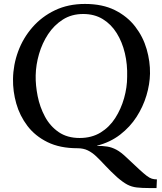

<svg xmlns="http://www.w3.org/2000/svg" viewBox="-20 -736 820 974"><path d="M411 -716Q500 -716 563 -684.5Q626 -653 666 -601Q706 -549 724 -486.5Q742 -424 741 -363Q740 -309 723 -252Q706 -195 673 -143.5Q640 -92 589.5 -53Q539 -14 472 3V4Q501 4 524 7.5Q547 11 570.5 23.5Q594 36 623 64Q662 101 686 123Q710 145 724.5 156Q739 167 750.5 170.5Q762 174 776 174L774 218H739Q700 218 674 215Q648 212 626 200.5Q604 189 574 163Q539 131 514 104Q489 77 468.5 57.5Q448 38 425.5 27Q403 16 373 16Q284 16 221 -15Q158 -46 119 -97.5Q80 -149 62.5 -211Q45 -273 46 -335Q47 -407 72 -475Q97 -543 144.5 -597.5Q192 -652 259 -684Q326 -716 411 -716ZM402 -665Q343 -665 298.5 -636.5Q254 -608 224 -562.5Q194 -517 178 -462Q162 -407 161 -353Q160 -304 171 -248.5Q182 -193 208 -144.5Q234 -96 277.5 -66Q321 -36 384 -36Q445 -36 490 -63.5Q535 -91 564.5 -137Q594 -183 609.5 -238Q625 -293 625 -346Q627 -409 613.5 -466Q600 -523 572 -568Q544 -613 501.5 -639Q459 -665 402 -665Z"/></svg>

Font: Lora Medium
Style: Italic
Weight: 500
Italic angle: -3°
Designer: Olga Karpushina, Alexei Vanyashin (Cyrillic)
Foundry: Cyreal
Version: Version 3.004